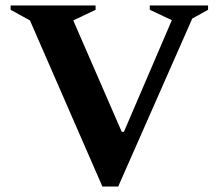

<svg xmlns="http://www.w3.org/2000/svg" viewBox="-20 -680 804 705"><path d="M356 5 90 -605 19 -644V-660H331V-644L249 -605L427 -196H435L611 -606L530 -644V-660H744V-644L686 -612L414 5Z"/></svg>

Font: Spectral SC
Style: Bold
Weight: 700
Designer: Jean-Baptiste Levee
Foundry: Production Type
Version: Version 2.001